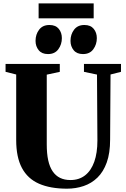

<svg xmlns="http://www.w3.org/2000/svg" viewBox="-20 -1128 756 1156"><path d="M383.5 8Q283 8 214.8 -22Q146.5 -52 112 -116.8Q77.5 -181.5 77.5 -284.5V-679.5L13.5 -695.5V-743H340V-695.5L261.5 -678.5V-258.5Q261.5 -203.5 270.2 -163.2Q279 -123 297 -96.5Q315 -70 341.8 -57Q368.5 -44 404 -44Q456 -44 492.2 -72.2Q528.5 -100.5 547.5 -153.8Q566.5 -207 566.5 -282L564 -679L485.5 -695.5V-743H708.5V-695.5L645.5 -679.5L643 -287.5Q643 -206.5 622.8 -150Q602.5 -93.5 566.8 -58.8Q531 -24 483.8 -8Q436.5 8 383.5 8ZM268.5 -802.5Q232 -802.5 213 -825.8Q194 -849 194 -882Q194 -921 215.5 -949.2Q237 -977.5 277 -977.5H278Q315 -977.5 333.8 -954.5Q352.5 -931.5 352.5 -898.5Q352.5 -860.5 331.2 -831.5Q310 -802.5 269.5 -802.5ZM479 -802.5Q442.5 -802.5 423.5 -825.8Q404.5 -849 404.5 -882Q404.5 -921 426 -949.2Q447.5 -977.5 487.5 -977.5H488.5Q525.5 -977.5 544.2 -954.5Q563 -931.5 563 -898.5Q563 -860.5 541.8 -831.5Q520.5 -802.5 480 -802.5ZM544 -1107.5V-1017.5H212.5V-1107.5Z"/></svg>

Font: Merriweather 72pt Black
Style: Regular
Weight: 900
Version: Version 2.100